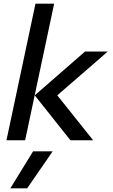

<svg xmlns="http://www.w3.org/2000/svg" viewBox="-20 -759 609 1039"><path d="M172 -739H273L116 0H15ZM168 -243 440 -480H563L290 -243L484 0H361ZM159 60H265L127 260H36Z"/></svg>

Font: Prompt
Style: Italic
Weight: 400
Italic angle: -12°
Designer: Katatrad Team
Foundry: CadsonDemak
Version: Version 1.001